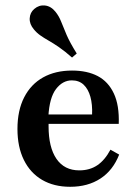

<svg xmlns="http://www.w3.org/2000/svg" viewBox="-20 -695 517 726"><path d="M245.2 11.3Q183.9 11.3 139.1 -14.9Q94.4 -41.1 70.2 -90.3Q46 -139.5 46 -207.3Q46 -277.4 71.4 -327Q96.8 -376.6 143.1 -402.4Q189.5 -428.2 252.4 -428.2Q309.7 -428.2 349.6 -407.3Q389.5 -386.3 410.5 -341.5Q431.5 -296.8 429 -226.6H125.8L124.2 -262.1H328.2Q329.8 -300 321.8 -329Q313.7 -358.1 296.4 -374.6Q279 -391.1 251.6 -391.1Q216.9 -391.1 191.9 -358.5Q166.9 -325.8 162.9 -254.8L164.5 -251.6Q163.7 -244.4 163.7 -236.3Q163.7 -228.2 163.7 -216.9Q163.7 -137.9 193.5 -94.4Q223.4 -50.8 279.8 -50.8Q319.4 -50.8 348 -70.2Q376.6 -89.5 397.6 -129L430.6 -110.5Q407.3 -50.8 359.7 -19.8Q312.1 11.3 245.2 11.3ZM252.4 -477.4Q225 -501.6 203.2 -516.5Q181.5 -531.5 163.7 -541.5Q146 -551.6 132.3 -561.3Q118.5 -571 108.1 -583.9Q91.1 -604 92.3 -625.8Q93.5 -647.6 109.7 -661.3Q127.4 -676.6 150 -674.2Q172.6 -671.8 189.5 -650.8Q203.2 -633.9 211.3 -612.9Q219.4 -591.9 231.9 -562.9Q244.4 -533.9 270.2 -492.7Z"/></svg>

Font: Playfair 9pt
Style: Bold
Weight: 700
Designer: Claus Eggers Sørensen
Foundry: Claus Eggers Sørensen
Version: Version 2.203